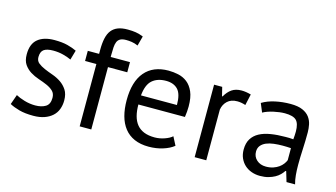

<svg xmlns="http://www.w3.org/2000/svg" viewBox="-82 -987 2237 1279"><g transform="rotate(15 1036.5 -347.0)"><path d="M297 -136Q297 -166 279 -183Q261 -200 234.5 -211.5Q208 -223 176.5 -233.5Q145 -244 118.5 -260.5Q92 -277 74 -303Q56 -329 56 -373Q56 -445 97 -478.5Q138 -512 211 -512Q265 -512 301.5 -502.5Q338 -493 365 -480L346 -414Q323 -425 290.5 -433.5Q258 -442 221 -442Q177 -442 156.5 -427Q136 -412 136 -375Q136 -349 154 -334.5Q172 -320 198.5 -308.5Q225 -297 256.5 -286Q288 -275 314.5 -257Q341 -239 359 -211.5Q377 -184 377 -139Q377 -107 366.5 -79Q356 -51 334 -31Q312 -11 279.5 0.5Q247 12 203 12Q146 12 106 1Q66 -10 39 -25L63 -93Q86 -80 123 -69Q160 -58 198 -58Q241 -58 269 -75Q297 -92 297 -136Z M443 -500H521V-528Q521 -574 528.5 -608Q536 -642 553 -663.5Q570 -685 597 -695.5Q624 -706 664 -706Q696 -706 720.5 -702Q745 -698 772 -687L754 -620Q731 -630 710.5 -633Q690 -636 672 -636Q646 -636 631.5 -628Q617 -620 610.5 -604.5Q604 -589 602.5 -566.5Q601 -544 601 -514V-500H734V-430H601V0H521V-430H443Z M1171 -40Q1141 -16 1095.5 -2Q1050 12 999 12Q942 12 900 -6.5Q858 -25 831 -59.5Q804 -94 791 -142Q778 -190 778 -250Q778 -378 835 -445Q892 -512 998 -512Q1032 -512 1066 -504.5Q1100 -497 1127 -476Q1154 -455 1171 -416.5Q1188 -378 1188 -315Q1188 -282 1182 -242H861Q861 -198 870 -164Q879 -130 898 -106.5Q917 -83 947.5 -70.5Q978 -58 1022 -58Q1056 -58 1090 -70Q1124 -82 1141 -98ZM999 -442Q940 -442 904.5 -411Q869 -380 862 -305H1110Q1110 -381 1081 -411.5Q1052 -442 999 -442Z M1550 -423Q1520 -433 1493 -433Q1450 -433 1425 -409.5Q1400 -386 1394 -350V0H1314V-500H1370L1385 -439H1389Q1408 -473 1434.5 -491.5Q1461 -510 1502 -510Q1531 -510 1567 -500Z M1646 -463Q1684 -486 1734.5 -497Q1785 -508 1840 -508Q1892 -508 1923.5 -494Q1955 -480 1971.5 -457.5Q1988 -435 1993.5 -408Q1999 -381 1999 -354Q1999 -294 1996 -237Q1993 -180 1993 -129Q1993 -92 1996 -59Q1999 -26 2007 2H1948L1927 -68H1922Q1913 -54 1899.5 -40.5Q1886 -27 1867 -16.5Q1848 -6 1823 1Q1798 8 1766 8Q1734 8 1706.5 -2Q1679 -12 1659 -30.5Q1639 -49 1627.5 -75Q1616 -101 1616 -134Q1616 -178 1634 -207.5Q1652 -237 1684.5 -254.5Q1717 -272 1762.5 -279.5Q1808 -287 1863 -287Q1877 -287 1890.5 -287Q1904 -287 1918 -285Q1921 -315 1921 -339Q1921 -394 1899 -416Q1877 -438 1819 -438Q1802 -438 1782.5 -435.5Q1763 -433 1742.5 -428.5Q1722 -424 1703.5 -417.5Q1685 -411 1671 -403ZM1788 -62Q1816 -62 1838 -69.5Q1860 -77 1876 -88.5Q1892 -100 1902.5 -114Q1913 -128 1918 -141V-224Q1904 -225 1889.5 -225.5Q1875 -226 1861 -226Q1830 -226 1800.5 -222.5Q1771 -219 1748.5 -209.5Q1726 -200 1712.5 -183.5Q1699 -167 1699 -142Q1699 -107 1724 -84.5Q1749 -62 1788 -62Z"/></g></svg>

Font: PT Sans
Style: Regular
Weight: 400
Version: Version 2.003W OFL; ttfautohint (v1.6)